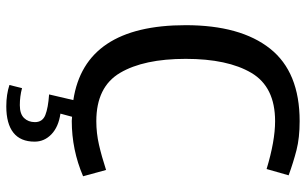

<svg xmlns="http://www.w3.org/2000/svg" viewBox="-201 -551 972 610"><g transform="rotate(90 285.0 -246.0)"><path d="M368 129Q368 105 345.5 96Q323 87 280 84L298 7Q60 -29 60 -350Q60 -524 134.5 -618Q209 -712 365 -712Q418 -712 457 -702Q496 -692 537 -677L517 -607Q428 -634 365 -634Q256 -634 211.5 -558.5Q167 -483 167 -350Q167 -217 211.5 -141.5Q256 -66 365 -66Q403 -66 440 -74.5Q477 -83 520 -97L540 -24Q456 12 364 12L351 11L341 48Q383 54 406.5 76.5Q430 99 430 130Q430 175 401.5 197.5Q373 220 318 220Q280 220 250 210L260 170Q286 177 314 177Q342 177 355 163.5Q368 150 368 129Z"/></g></svg>

Font: Voces
Style: Regular
Weight: 400
Designer: Ana Paula Megda, Pablo Ugerman
Foundry: Ana Paula Megda, Pablo Ugerman
Version: Version 1.100